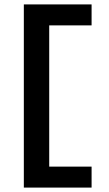

<svg xmlns="http://www.w3.org/2000/svg" viewBox="-20 -720 494 870"><path d="M88 -700V130H395V35H203V-605H395V-700Z"/></svg>

Font: Mission Medium
Style: Regular
Weight: 500
Version: Version 1.000;FEAKit 1.0